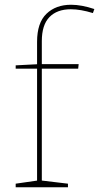

<svg xmlns="http://www.w3.org/2000/svg" viewBox="-20 -788 417 808"><path d="M46 0V-15L143 -29L136 -21V-506L143 -499H46V-513L143 -518L136 -509V-612Q136 -692 175.5 -730Q215 -768 279 -768Q301 -768 325.5 -763.5Q350 -759 377 -750L371 -733Q345 -741 322 -745Q299 -749 278 -749Q220 -749 188 -716Q156 -683 156 -615V-509L149 -518H311L309 -499H149L156 -506V-21L149 -29L266 -15V0Z"/></svg>

Font: Bitter Thin
Style: Regular
Weight: 100
Designer: Sol Matas, and Bitter project Authors
Foundry: Sol Matas
Version: Version 2.002